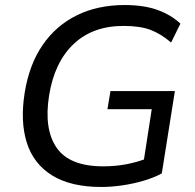

<svg xmlns="http://www.w3.org/2000/svg" viewBox="-20 -734 773 763"><path d="M383 9Q261 9 187 -37Q113 -83 86.5 -167Q60 -251 78 -365Q96 -477 149 -554.5Q202 -632 285 -673Q368 -714 475 -714Q552 -714 606 -694.5Q660 -675 697 -640L660 -565Q619 -600 577.5 -615.5Q536 -631 471 -631Q348 -631 272 -558.5Q196 -486 175 -354Q154 -221 205 -147Q256 -73 390 -73Q441 -73 486 -82Q531 -91 576 -109L546 -61L583 -300H407L419 -372H675L623 -45Q592 -28 551.5 -16Q511 -4 467 2.5Q423 9 383 9Z"/></svg>

Font: Mulish ExtraLight Medium
Style: Italic
Weight: 500
Italic angle: -9°
Version: Version 3.603